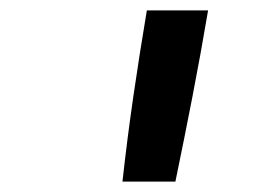

<svg xmlns="http://www.w3.org/2000/svg" viewBox="-20 -792 540 370"><path d="M216 -442Q225 -524 237 -606.5Q249 -689 263 -772H381Q367 -689 351 -606.5Q335 -524 318 -442Z"/></svg>

Font: Iosevka Aile Semibold Oblique
Style: Regular
Weight: 600
Italic angle: -9°
Designer: Belleve Invis
Foundry: Belleve Invis
Version: Version 31.1.0; ttfautohint (v1.8.4)